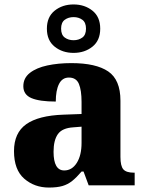

<svg xmlns="http://www.w3.org/2000/svg" viewBox="-20 -834 654 864"><path d="M200 10Q135 10 89 -30Q43 -70 43 -154Q43 -236 98 -275Q153 -314 265 -318L347 -321V-375Q347 -428 335 -456.5Q323 -485 290 -485Q260 -485 245.5 -456Q231 -427 231 -377Q158 -377 121.5 -392.5Q85 -408 85 -446Q85 -483 114.5 -506Q144 -529 193 -539.5Q242 -550 301 -550Q412 -550 467 -512.5Q522 -475 522 -381V-128Q522 -87 535 -72Q548 -57 582 -57H586V0H379L356 -62H347Q324 -35 304.5 -19.5Q285 -4 261 3Q237 10 200 10ZM269 -67Q304 -67 325.5 -101Q347 -135 347 -191V-264L310 -261Q260 -258 240.5 -230.5Q221 -203 221 -151Q221 -67 269 -67ZM311 -596Q261 -596 226 -624Q191 -652 191 -705Q191 -758 226 -786Q261 -814 311 -814Q361 -814 396 -786Q431 -758 431 -705Q431 -652 396 -624Q361 -596 311 -596ZM311 -653Q334 -653 350.5 -665Q367 -677 367 -705Q367 -733 350.5 -745Q334 -757 311 -757Q288 -757 271.5 -745Q255 -733 255 -705Q255 -677 271.5 -665Q288 -653 311 -653Z"/></svg>

Font: Noto Serif Tamil ExtraBold
Style: Regular
Weight: 800
Designer: Indian Type Foundry, Tom Grace, and the Monotype Design Team
Foundry: Monotype Imaging Inc.
Version: Version 2.004; ttfautohint (v1.8.4.7-5d5b)